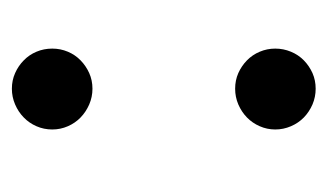

<svg xmlns="http://www.w3.org/2000/svg" viewBox="-133 -401 546 320"><g transform="rotate(90 140.0 -241.0)"><path d="M195.8 -55.2Q195.8 -41 190.4 -28.8Q185.1 -16.6 175.8 -7.6Q166.5 1.5 154.1 6.8Q141.6 12.2 127.9 12.2Q113.8 12.2 101.8 6.8Q89.8 1.5 80.6 -7.6Q71.3 -16.6 66.2 -28.8Q61 -41 61 -55.2Q61 -68.8 66.2 -81.1Q71.3 -93.3 80.6 -102.3Q89.8 -111.3 101.8 -116.7Q113.8 -122.1 127.9 -122.1Q141.6 -122.1 154.1 -116.7Q166.5 -111.3 175.8 -102.3Q185.1 -93.3 190.4 -81.1Q195.8 -68.8 195.8 -55.2ZM195.8 -426.8Q195.8 -413.1 190.4 -400.9Q185.1 -388.7 175.8 -379.6Q166.5 -370.6 154.1 -365.2Q141.6 -359.9 127.9 -359.9Q113.8 -359.9 101.8 -365.2Q89.8 -370.6 80.6 -379.6Q71.3 -388.7 66.2 -400.9Q61 -413.1 61 -426.8Q61 -440.4 66.2 -452.9Q71.3 -465.3 80.6 -474.4Q89.8 -483.4 101.8 -488.8Q113.8 -494.1 127.9 -494.1Q141.6 -494.1 154.1 -488.8Q166.5 -483.4 175.8 -474.4Q185.1 -465.3 190.4 -452.9Q195.8 -440.4 195.8 -426.8Z"/></g></svg>

Font: Charis SIL APac
Style: Regular
Weight: 400
Foundry: SIL International
Version: Version 5.000